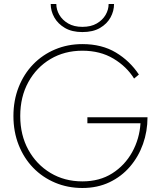

<svg xmlns="http://www.w3.org/2000/svg" viewBox="-20 -929 808 958"><path d="M233 -909H261Q261 -881 276 -855Q291 -829 320 -812Q349 -795 391 -795Q434 -795 463 -812Q492 -829 507 -855Q522 -881 522 -909H549Q549 -874 531.5 -842Q514 -810 479 -789.5Q444 -769 391 -769Q339 -769 304 -789.5Q269 -810 251 -842Q233 -874 233 -909ZM416 -314V-344H716Q716 -274 693.5 -210.5Q671 -147 628.5 -97.5Q586 -48 526 -19.5Q466 9 391 9Q318 9 255 -17.5Q192 -44 145.5 -92Q99 -140 73 -206Q47 -272 47 -350Q47 -428 73 -494Q99 -560 145.5 -608Q192 -656 255 -682.5Q318 -709 391 -709Q488 -709 558 -667Q628 -625 673 -557L649 -537Q612 -597 546 -636.5Q480 -676 391 -676Q302 -676 232 -634.5Q162 -593 121.5 -519.5Q81 -446 81 -350Q81 -255 121.5 -181.5Q162 -108 232 -66Q302 -24 391 -24Q477 -24 540 -64Q603 -104 639.5 -170Q676 -236 681 -314Z"/></svg>

Font: Jost* Thin
Style: Regular
Weight: 200
Version: Version 3.7